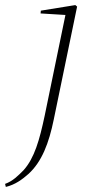

<svg xmlns="http://www.w3.org/2000/svg" viewBox="-115 -477 377 757"><path d="M-92 260C-55 251 -28 231 -3 209C50 161 78 87 97 -6L189 -451L182 -457L46 -435L45 -424L143 -418L61 -20C41 74 21 146 -22 194C-43 215 -64 237 -95 248Z"/></svg>

Font: Source Serif 4 Display Light
Style: Italic
Weight: 300
Italic angle: -12°
Designer: Frank Grießhammer
Foundry: Adobe Systems Incorporated
Version: Version 4.004;hotconv 1.0.117;makeotfexe 2.5.65602